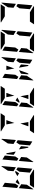

<svg xmlns="http://www.w3.org/2000/svg" viewBox="2336 -3376 1040 5752"><g transform="rotate(90 2856.0 -500.0)"><path d="M206 -302 198 -216 65 -17Q58 -30 59 -41L95 -456L151 -422L178 -406L213 -385ZM166 -469 100 -510 138 -948 256 -876 240 -698 231 -590 228 -562ZM348 -876 159 -992Q170 -1000 184 -1000H390H514H709L626 -876H587H503H379ZM468 -124 657 -8Q646 0 632 0H426H302H107L190 -124H229H313H437Z M1426 -698 1434 -784 1567 -983Q1574 -970 1573 -959L1537 -544L1419 -615ZM1466 -531 1532 -490 1494 -52 1376 -124 1377 -138 1380 -170 1392 -302 1400 -396 1404 -438ZM1022 -302 1014 -216 881 -17Q874 -30 875 -41L911 -456L967 -422L994 -406L1029 -385ZM982 -469 916 -510 954 -948 1072 -876 1056 -698 1047 -590 1044 -562ZM1164 -876 975 -992Q986 -1000 1000 -1000H1206H1330H1525L1442 -876H1403H1319H1195ZM1284 -124 1473 -8Q1462 0 1448 0H1242H1118H923L1006 -124H1045H1129H1253Z M2242 -698 2250 -784 2383 -983Q2390 -970 2389 -959L2353 -544L2235 -615ZM2007 -548 1919 -602 1911 -617 1930 -830H1950L1960 -810ZM2282 -531 2348 -490 2310 -52 2192 -124 2193 -138 2196 -170 2208 -302 2216 -396 2220 -438ZM1838 -302 1830 -216 1697 -17Q1690 -30 1691 -41L1727 -456L1783 -422L1810 -406L1845 -385ZM1798 -469 1732 -510 1770 -948 1888 -876 1872 -698 1863 -590 1860 -562ZM2074 -178 2073 -170H1949L1950 -182L2032 -410ZM2080 -548 2173 -807 2188 -830H2208L2189 -617L2179 -602Z M3058 -698 3066 -784 3199 -983Q3206 -970 3205 -959L3169 -544L3051 -615ZM3098 -531 3164 -490 3126 -52 3008 -124 3009 -138 3012 -170 3024 -302 3032 -396 3036 -438ZM2822 -818 2823 -830H2947L2946 -822L2864 -590ZM2796 -876 2607 -992Q2618 -1000 2632 -1000H2838H2962H3157L3074 -876H3035H2951H2827ZM2890 -178 2889 -170H2765L2766 -182L2848 -410ZM2916 -124 3105 -8Q3094 0 3080 0H2874H2750H2555L2638 -124H2677H2761H2885ZM3060 -554 2988 -447 2902 -500 3014 -562H3046Z M3638 -818 3639 -830H3763L3762 -822L3680 -590ZM3612 -876 3423 -992Q3434 -1000 3448 -1000H3654H3778H3973L3890 -876H3851H3767H3643ZM3706 -178 3705 -170H3581L3582 -182L3664 -410ZM3732 -124 3921 -8Q3910 0 3896 0H3690H3566H3371L3454 -124H3493H3577H3701Z M4690 -698 4698 -784 4831 -983Q4838 -970 4837 -959L4801 -544L4683 -615ZM4617 -383 4598 -170H4578L4567 -193L4520 -452L4609 -398ZM4455 -548 4367 -602 4359 -617 4378 -830H4398L4408 -810ZM4730 -531 4796 -490 4758 -52 4640 -124 4641 -138 4644 -170 4656 -302 4664 -396 4668 -438ZM4286 -302 4278 -216 4145 -17Q4138 -30 4139 -41L4175 -456L4231 -422L4258 -406L4293 -385ZM4246 -469 4180 -510 4218 -948 4336 -876 4320 -698 4311 -590 4308 -562Z M5506 -698 5514 -784 5647 -983Q5654 -970 5653 -959L5617 -544L5499 -615ZM5172 -552 5257 -500 5145 -438H5114L5100 -446ZM5546 -531 5612 -490 5574 -52 5456 -124 5457 -138 5460 -170 5472 -302 5480 -396 5484 -438ZM5102 -302 5094 -216 4961 -17Q4954 -30 4955 -41L4991 -456L5047 -422L5074 -406L5109 -385ZM5062 -469 4996 -510 5034 -948 5152 -876 5136 -698 5127 -590 5124 -562ZM5244 -876 5055 -992Q5066 -1000 5080 -1000H5286H5410H5605L5522 -876H5483H5399H5275ZM5508 -554 5436 -447 5350 -500 5462 -562H5494Z"/></g></svg>

Font: DSEG14 Modern Mini
Style: Bold Italic
Weight: 700
Italic angle: -5°
Designer: Keshikan(Twitter:@keshinomi_88pro)
Version: Version 0.46